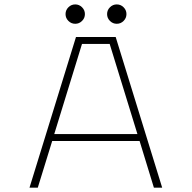

<svg xmlns="http://www.w3.org/2000/svg" viewBox="-20 -872 890 892"><path d="M361.2 -774.8Q348 -761.5 329.5 -761.5Q311 -761.5 297.8 -774.8Q284.5 -788 284.5 -806.5Q284.5 -825 297.8 -838.2Q311 -851.5 329.5 -851.5Q348 -851.5 361.2 -838.2Q374.5 -825 374.5 -806.5Q374.5 -788 361.2 -774.8ZM554.2 -774.8Q541 -761.5 522.5 -761.5Q504 -761.5 490.8 -774.8Q477.5 -788 477.5 -806.5Q477.5 -825 490.8 -838.2Q504 -851.5 522.5 -851.5Q541 -851.5 554.2 -838.2Q567.5 -825 567.5 -806.5Q567.5 -788 554.2 -774.8ZM695 0 628.5 -217H222.5L155.5 0H117L333 -700H517.5L733.5 0ZM361 -668 232 -249H618.5L489.5 -668Z"/></svg>

Font: League Mono Wide Thin
Style: Regular
Weight: 100
Width: 8
Designer: Tyler Finck
Foundry: The League of Moveable Type / Tyler Finck
Version: Version 2.210